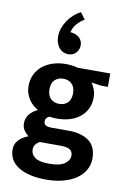

<svg xmlns="http://www.w3.org/2000/svg" viewBox="-111 -884 793 1187"><g transform="rotate(10 286.0 -290.5)"><path d="M58 -315Q58 -354 73.5 -386Q89 -418 116.5 -440.5Q144 -463 181.5 -475Q219 -487 264 -487Q281 -487 301 -484.5Q321 -482 338 -477H542V-393H499L437 -402Q450 -386 458.5 -362Q467 -338 467 -314Q467 -238 412.5 -191.5Q358 -145 263 -145Q238 -145 219 -149Q194 -139 194 -116Q194 -100 205 -92Q216 -84 244 -84H351Q430 -84 477.5 -49.5Q525 -15 525 61Q525 100 506.5 132.5Q488 165 454 188.5Q420 212 372 225Q324 238 265 238Q156 238 92.5 199.5Q29 161 29 89Q29 56 51 31.5Q73 7 112 -7Q98 -17 84 -35.5Q70 -54 70 -82Q70 -115 90 -139Q110 -163 141 -177Q126 -185 111.5 -197.5Q97 -210 85 -227Q73 -244 65.5 -266Q58 -288 58 -315ZM186 16Q171 24 161 37Q151 50 151 70Q151 99 177.5 118.5Q204 138 269 138Q334 138 364 116Q394 94 394 66Q394 38 375 27Q356 16 316 16ZM337 -316Q337 -355 316 -375Q295 -395 263 -395Q230 -395 209.5 -375Q189 -355 189 -317Q189 -277 210 -257Q231 -237 263 -237Q296 -237 316.5 -257Q337 -277 337 -316ZM273 -683Q298 -678 315 -660.5Q332 -643 332 -616Q332 -590 314 -569.5Q296 -549 264 -549Q251 -549 237 -554.5Q223 -560 211.5 -571.5Q200 -583 192.5 -602Q185 -621 185 -648Q185 -675 194.5 -701Q204 -727 219.5 -749.5Q235 -772 255.5 -790Q276 -808 298 -819L329 -777Q303 -763 282 -738.5Q261 -714 256 -686Z"/></g></svg>

Font: Ek Mukta
Style: Bold
Weight: 700
Designer: Girish Dalvi and Yashodeep Gholap
Foundry: Ek Type
Version: Version 2.538;PS 1.002;hotconv 16.6.51;makeotf.lib2.5.65220;